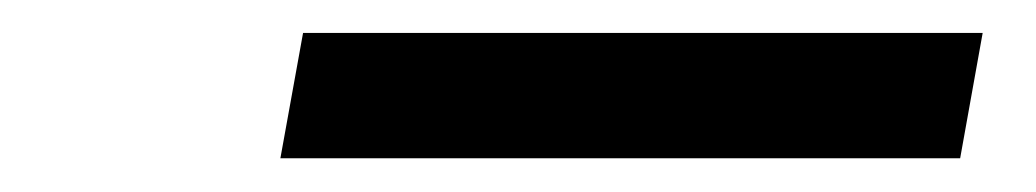

<svg xmlns="http://www.w3.org/2000/svg" viewBox="-20 -705 626 116"><path d="M149.4 -609.4 163.1 -685.1H573.7L560.1 -609.4Z"/></svg>

Font: Cascadia Mono PL SemiLight
Style: Italic
Weight: 350
Italic angle: -10°
Monospace: yes
Designer: Aaron Bell
Foundry: Saja Typeworks
Version: Version 2404.023; ttfautohint (v1.8.4)